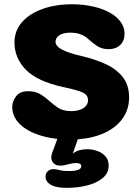

<svg xmlns="http://www.w3.org/2000/svg" viewBox="-20 -645 659 902"><path d="M294.5 237.5Q273 237.5 256.2 235Q239.5 232.5 228 227.5Q194 212.5 194 185.5Q194 168 205.2 158.8Q216.5 149.5 230.5 149.5Q243 149.5 261.5 154.5Q271.5 157 282.5 157.8Q293.5 158.5 307.5 158.5Q332.5 158.5 347.2 152.8Q362 147 362 136Q362 128.5 356 124.8Q350 121 339 121Q329.5 121 320 122.5Q310.5 124 301.5 126.5Q292 129.5 282.5 131.2Q273 133 263.5 133Q241.5 133 231.2 121.2Q221 109.5 221 93.5Q221 88 222.5 82Q224 76 226 70.5L249.5 7.5Q199.5 2 159.8 -11.8Q120 -25.5 92 -46Q37.5 -86 37.5 -143Q37.5 -168 55.2 -192.2Q73 -216.5 113 -216.5Q146.5 -216.5 169.5 -202.5Q192.5 -188.5 212 -170.5Q231.5 -152.5 254.5 -137.8Q277.5 -123 313.5 -123Q337.5 -123 355.5 -129.2Q373.5 -135.5 383.5 -147Q393.5 -158.5 393.5 -174.5Q393.5 -200.5 365.2 -212Q337 -223.5 277 -236Q155 -262.5 101.5 -317.5Q48 -372.5 48 -445.5Q48 -500.5 83.2 -540.8Q118.5 -581 180 -603Q241.5 -625 320 -625Q372.5 -625 424 -612.8Q475.5 -600.5 511.5 -576Q535.5 -559.5 550.2 -537.2Q565 -515 565 -486.5Q565 -453 544.5 -433.5Q524 -414 490.5 -414Q457 -414 433.8 -430.5Q410.5 -447 396 -460.5Q383 -473.5 362.2 -482.5Q341.5 -491.5 310.5 -491.5Q288.5 -491.5 272.8 -486Q257 -480.5 249 -470.8Q241 -461 241 -448.5Q241 -428.5 270.5 -412.5Q300 -396.5 361.5 -382Q425 -367.5 475.8 -344.2Q526.5 -321 556.5 -283.2Q586.5 -245.5 586.5 -187.5Q586.5 -132 556.8 -89.5Q527 -47 473 -21.5Q419 4 345.5 9.5L322 76.5Q336.5 65 353.8 60.5Q371 56 390.5 56Q413.5 56 436.5 64Q459.5 72 475 89Q490.5 106 490.5 133Q490.5 168 462.8 191.2Q435 214.5 390.2 226Q345.5 237.5 294.5 237.5Z"/></svg>

Font: Sono ExtraLight Monospace ExtraBold
Style: Regular
Weight: 800
Version: Version 2.112